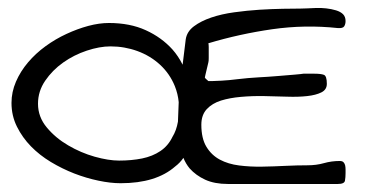

<svg xmlns="http://www.w3.org/2000/svg" viewBox="-20 -458 924 481"><path d="M8.8 -200.2Q8.8 -227.5 20 -253.4Q31.2 -279.3 50.3 -301.8Q69.3 -324.2 94.2 -342.3Q119.1 -360.4 146.5 -373Q173.8 -385.7 201.2 -393.1Q228.5 -400.4 252.9 -400.4Q305.7 -400.4 345.2 -382.3Q384.8 -364.3 412.1 -334Q426.8 -317.4 437.5 -295.9Q441.4 -329.1 445.3 -359.4Q448.2 -378.9 465.8 -392.1Q483.4 -405.3 509.3 -414.1Q535.2 -422.9 566.9 -427.2Q598.6 -431.6 629.9 -433.6Q661.1 -435.5 688.5 -436Q715.8 -436.5 732.4 -436.5Q738.3 -436.5 749 -437Q759.8 -437.5 772 -438Q784.2 -438.5 797.4 -437Q810.5 -435.5 821.8 -432.1Q833 -428.7 839.4 -422.4Q845.7 -416 845.7 -405.3Q845.7 -397.5 842.3 -392.1Q838.9 -386.7 826.2 -387.7Q744.1 -396.5 662.1 -384.8Q580.1 -373 502 -349.6Q502.9 -346.7 502.9 -339.8V-312.5Q502.9 -304.7 502 -301.8Q502 -300.8 500.5 -295.4Q499 -290 497.6 -283.2Q496.1 -276.4 494.6 -270.5Q493.2 -264.6 493.2 -263.7Q493.2 -262.7 497.1 -259.3Q501 -255.9 502 -254.9H511.7Q517.6 -254.9 535.2 -255.9Q552.7 -256.8 576.7 -259.8Q600.6 -262.7 627 -264.2Q653.3 -265.6 676.8 -267.6Q700.2 -269.5 717.8 -271Q735.4 -272.5 740.2 -273.4H744.1Q748 -273.4 752 -273.4Q755.9 -273.4 760.7 -273.4H766.6Q784.2 -273.4 791.5 -270.5Q798.8 -267.6 798.8 -248Q798.8 -233.4 785.2 -226.6Q771.5 -219.7 749.5 -217.3Q727.5 -214.8 699.2 -215.8Q670.9 -216.8 641.1 -217.3Q611.3 -217.8 583.5 -215.3Q555.7 -212.9 533.7 -206.1Q511.7 -199.2 498 -184.6Q484.4 -169.9 484.4 -145.5Q484.4 -111.3 497.1 -90.3Q509.8 -69.3 530.8 -58.1Q551.8 -46.9 579.1 -43.5Q606.4 -40 636.2 -40.5Q666 -41 695.3 -42.5Q724.6 -43.9 750 -43.9Q772.5 -43.9 791.5 -49.3Q810.5 -54.7 831.1 -54.7Q837.9 -54.7 840.8 -51.3Q843.8 -47.9 844.7 -43.5Q845.7 -39.1 845.7 -33.2V-24.4Q845.7 -13.7 844.2 -5.4Q842.8 2.9 826.2 2.9H550.8Q517.6 2.9 494.1 -7.8Q470.7 -18.6 455.1 -36.1Q445.3 -47.9 439.5 -62.5Q430.7 -49.8 418.9 -41Q371.1 1 282.2 1Q256.8 1 226.6 -5.4Q196.3 -11.7 166 -23.4Q135.7 -35.2 107.4 -52.2Q79.1 -69.3 57.6 -91.3Q36.1 -113.3 22.5 -140.6Q8.8 -168 8.8 -200.2ZM75.2 -198.2Q75.2 -165 97.2 -138.7Q119.1 -112.3 150.9 -93.8Q182.6 -75.2 217.3 -65.4Q252 -55.7 278.3 -55.7Q309.6 -55.7 335.9 -61Q362.3 -66.4 381.8 -79.6Q401.4 -92.8 412.1 -115.2Q421.9 -130.9 425.8 -153.3Q426.8 -176.8 427.7 -202.1Q425.8 -222.7 418 -242.2Q405.3 -273.4 380.9 -295.9Q356.4 -318.4 324.2 -330.1Q292 -341.8 256.8 -341.8Q229.5 -341.8 197.3 -331.1Q165 -320.3 138.2 -301.3Q111.3 -282.2 93.3 -255.9Q75.2 -229.5 75.2 -198.2Z"/></svg>

Font: Swanky and Moo Moo Cyrillic
Style: Regular
Weight: 400
Designer: Kimberly Geswein; Denis Ignatov
Foundry: Kimberly Geswein; Denis Ignatov
Version: Version 1.003 June 27, 2018